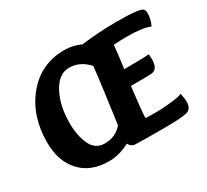

<svg xmlns="http://www.w3.org/2000/svg" viewBox="-137 -885 1192 1106"><g transform="rotate(-30 459.0 -332.0)"><path d="M899 -540Q853 -561 740 -561Q708 -561 658 -558Q656 -524 640 -406Q773 -406 805 -410Q807 -390 807 -375Q807 -310 763 -305Q739 -303 625 -303Q605 -140 605 -101Q633 -99 669 -99Q722 -99 777.5 -105.5Q833 -112 850 -121Q858 -83 858 -65Q858 -17 823 -7Q788 3 665 3Q512 3 480 1Q452 0 438 -27Q368 10 301 10Q180 10 112 -63.5Q44 -137 44 -263Q44 -438 141.5 -556Q239 -674 395 -674Q454 -674 503 -650Q622 -665 738 -665Q891 -665 910 -646Q918 -638 918 -618Q918 -578 899 -540ZM368 -572Q299 -572 255.5 -491Q212 -410 212 -295Q212 -207 240.5 -149Q269 -91 329 -91Q403 -91 447 -144Q450 -166 469 -304.5Q488 -443 495 -511Q441 -572 368 -572Z"/></g></svg>

Font: Overlock Black
Style: Italic
Weight: 900
Designer: Dario Muhafara
Foundry: Dario Manuel Muhafara
Version: Version 1.002